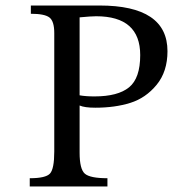

<svg xmlns="http://www.w3.org/2000/svg" viewBox="-20 -677 628 697"><path d="M92 -657H341Q588 -657 588 -491Q588 -417 548.5 -369Q509 -321 453 -303.5Q397 -286 326 -286Q287 -286 269 -294V-123Q269 -63 288 -46.5Q307 -30 370 -30V0H88V-30Q146 -30 161.5 -47Q177 -64 177 -127V-557Q177 -600 159.5 -613.5Q142 -627 92 -627ZM269 -614V-331Q291 -327 323 -327Q408 -327 448.5 -360Q489 -393 489 -477Q489 -618 329 -618Q311 -618 269 -614Z"/></svg>

Font: myMathFont
Style: Regular
Weight: 400
Designer: Ross Mills, John Hudson & Paul Hanslow, Tiro Typeworks Ltd; with prior portions MicroPress Inc., and Coen Hoffman. Math 
Foundry: Tiro Typeworks Ltd
Version: Version 2.13 b171